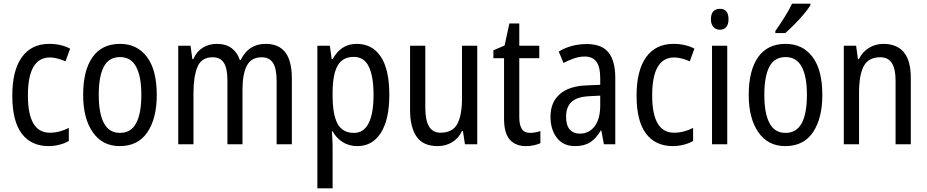

<svg xmlns="http://www.w3.org/2000/svg" viewBox="-20 -786 5051 1046"><path d="M245 10Q150 10 98.5 -58Q47 -126 47 -265Q47 -402 99 -474.5Q151 -547 248 -547Q282 -547 311 -540Q340 -533 362 -521L337 -452Q316 -461 294 -467Q272 -473 252 -473Q132 -473 132 -266Q132 -63 251 -63Q279 -63 305 -70Q331 -77 355 -89V-18Q333 -5 303.5 2.5Q274 10 245 10Z M834 -269Q834 -141 783 -65.5Q732 10 632 10Q538 10 485.5 -65.5Q433 -141 433 -269Q433 -402 484 -474.5Q535 -547 634 -547Q727 -547 780.5 -476Q834 -405 834 -269ZM518 -269Q518 -169 546 -115.5Q574 -62 634 -62Q693 -62 721.5 -114.5Q750 -167 750 -269Q750 -370 721.5 -422.5Q693 -475 634 -475Q573 -475 545.5 -422.5Q518 -370 518 -269Z M1427 -547Q1499 -547 1534.5 -500.5Q1570 -454 1570 -357V0H1487V-345Q1487 -413 1467 -443.5Q1447 -474 1406 -474Q1349 -474 1325 -428.5Q1301 -383 1301 -296V0H1219V-347Q1219 -414 1199.5 -444Q1180 -474 1139 -474Q1077 -474 1055.5 -421Q1034 -368 1034 -280V0H951V-537H1018L1028 -464H1033Q1051 -505 1084.5 -526Q1118 -547 1161 -547Q1211 -547 1242.5 -523Q1274 -499 1286 -460H1292Q1334 -547 1427 -547Z M1924 -547Q2008 -547 2054.5 -477.5Q2101 -408 2101 -269Q2101 -135 2055 -62.5Q2009 10 1927 10Q1881 10 1846.5 -12Q1812 -34 1792 -71H1788Q1789 -51 1790.5 -30.5Q1792 -10 1792 6V240H1709V-537H1777L1787 -464H1792Q1815 -505 1847 -526Q1879 -547 1924 -547ZM1907 -476Q1847 -476 1820 -429.5Q1793 -383 1792 -285V-266Q1792 -162 1819 -112Q1846 -62 1908 -62Q1962 -62 1988.5 -115Q2015 -168 2015 -269Q2015 -369 1989.5 -422.5Q1964 -476 1907 -476Z M2580 -537V0H2513L2502 -72H2497Q2477 -31 2442 -10.5Q2407 10 2365 10Q2285 10 2249.5 -41.5Q2214 -93 2214 -186V-537H2297V-199Q2297 -63 2379 -63Q2445 -63 2471 -110Q2497 -157 2497 -253V-537Z M2868 -62Q2882 -62 2897 -65Q2912 -68 2924 -72V-6Q2909 1 2888.5 5.5Q2868 10 2845 10Q2789 10 2757.5 -25Q2726 -60 2726 -140V-469H2668V-512L2729 -538L2755 -658H2809V-537H2918V-469H2809V-148Q2809 -105 2823 -83.5Q2837 -62 2868 -62Z M3177 -546Q3259 -546 3295.5 -499.5Q3332 -453 3332 -363V0H3270L3256 -75H3253Q3228 -32 3195.5 -11Q3163 10 3113 10Q3048 10 3013.5 -35.5Q2979 -81 2979 -150Q2979 -229 3030 -273.5Q3081 -318 3180 -321L3250 -324V-359Q3250 -422 3229 -450Q3208 -478 3166 -478Q3138 -478 3109 -468.5Q3080 -459 3050 -443L3024 -505Q3056 -525 3095 -535.5Q3134 -546 3177 -546ZM3193 -262Q3124 -259 3094 -231Q3064 -203 3064 -151Q3064 -103 3084 -80.5Q3104 -58 3139 -58Q3189 -58 3219.5 -98Q3250 -138 3250 -213V-265Z M3646 10Q3551 10 3499.5 -58Q3448 -126 3448 -265Q3448 -402 3500 -474.5Q3552 -547 3649 -547Q3683 -547 3712 -540Q3741 -533 3763 -521L3738 -452Q3717 -461 3695 -467Q3673 -473 3653 -473Q3533 -473 3533 -266Q3533 -63 3652 -63Q3680 -63 3706 -70Q3732 -77 3756 -89V-18Q3734 -5 3704.5 2.5Q3675 10 3646 10Z M3902 -738Q3949 -738 3949 -681Q3949 -654 3936.5 -639Q3924 -624 3902 -624Q3880 -624 3866.5 -639Q3853 -654 3853 -681Q3853 -710 3866 -724Q3879 -738 3902 -738ZM3942 -537V0H3859V-537Z M4460 -269Q4460 -141 4409 -65.5Q4358 10 4258 10Q4164 10 4111.5 -65.5Q4059 -141 4059 -269Q4059 -402 4110 -474.5Q4161 -547 4260 -547Q4353 -547 4406.5 -476Q4460 -405 4460 -269ZM4144 -269Q4144 -169 4172 -115.5Q4200 -62 4260 -62Q4319 -62 4347.5 -114.5Q4376 -167 4376 -269Q4376 -370 4347.5 -422.5Q4319 -475 4260 -475Q4199 -475 4171.5 -422.5Q4144 -370 4144 -269ZM4395 -757Q4382 -736 4358 -707.5Q4334 -679 4306.5 -651.5Q4279 -624 4258 -606H4204V-617Q4230 -654 4254.5 -693Q4279 -732 4295 -766H4395Z M4792 -547Q4866 -547 4904 -501.5Q4942 -456 4942 -360V0H4859V-347Q4859 -410 4839 -442Q4819 -474 4776 -474Q4712 -474 4686 -426.5Q4660 -379 4660 -279V0H4577V-537H4644L4654 -464H4659Q4679 -504 4714.5 -525.5Q4750 -547 4792 -547Z"/></svg>

Font: Noto Sans Gurmukhi Condensed
Style: Regular
Weight: 400
Width: 3
Designer: Jelle Bosma - Monotype Design Team
Foundry: Monotype Imaging Inc.
Version: Version 2.004; ttfautohint (v1.8.4.7-5d5b)